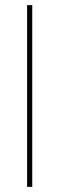

<svg xmlns="http://www.w3.org/2000/svg" viewBox="-20 -724 230 744"><path d="M85 0V-704H105V0Z"/></svg>

Font: Poppins Devanagari Thin
Style: Regular
Weight: 100
Designer: Ninad Kale (Devanagari), Jonny Pinhorn (Latin)
Foundry: Indian Type Foundry
Version: 4.005